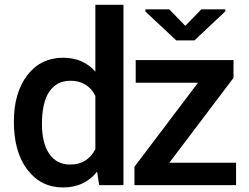

<svg xmlns="http://www.w3.org/2000/svg" viewBox="-20 -782 1051 811"><path d="M38.6 -268.1Q38.6 -390.1 95.2 -464.1Q151.9 -538.1 247.1 -538.1Q331.1 -538.1 382.8 -479.5V-761.7H501.5V0H398.9L390.1 -57.1Q337.4 9.8 246.1 9.8Q153.3 9.8 95.9 -64.9Q38.6 -139.6 38.6 -268.1ZM695.3 -94.7H977.1V0H547.9V-77.6L816.4 -432.6H553.2V-528.3H966.3V-453.1ZM157.2 -257.8Q157.2 -177.2 188.2 -132.1Q219.2 -86.9 276.4 -86.9Q349.1 -86.9 382.8 -151.9V-377.4Q350.1 -440.9 277.3 -440.9Q219.7 -440.9 188.5 -395.3Q157.2 -349.6 157.2 -257.8ZM762.7 -672.9 830.6 -742.7H932.1V-734.4L801.3 -611.3H724.6L594.2 -733.4V-742.7H694.8Z"/></svg>

Font: Roboto Medium
Style: Regular
Weight: 500
Designer: Google
Version: Version 2.134; 2016; ttfautohint (v1.6)